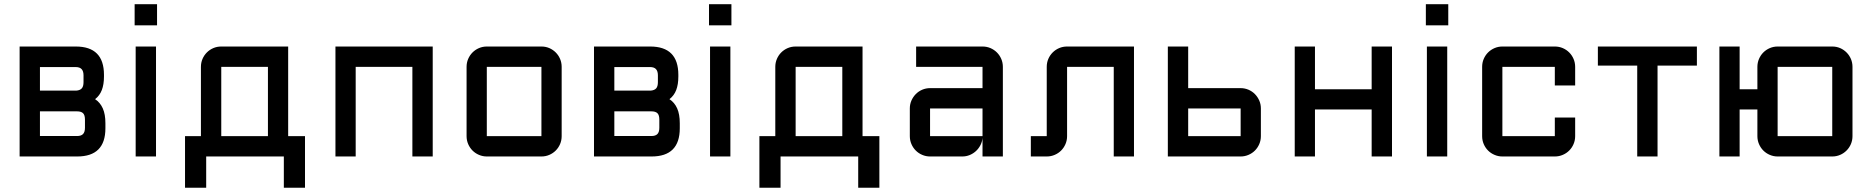

<svg xmlns="http://www.w3.org/2000/svg" viewBox="-20 -740 8852 908"><path d="M168.9 -311.5H341.3Q358.9 -313 366.9 -322.3Q375 -331.5 375 -351.6V-383.8Q375 -403.3 366 -413.1Q356.9 -422.9 337.4 -422.9H168.9ZM168.9 -213.4V-96.7H344.2Q363.8 -96.7 372.8 -106.2Q381.8 -115.7 381.8 -135.7V-174.3Q381.8 -195.8 372.8 -204.6Q363.8 -213.4 344.2 -213.4ZM72.8 0V-520H338.4Q471.7 -520 471.7 -386.2V-377.9Q471.7 -340.8 461.7 -314.5Q451.7 -288.1 429.7 -271Q453.6 -255.4 466.1 -227.5Q478.5 -199.7 478.5 -157.2V-133.3Q478.5 0 345.2 0Z M717.8 -520V0H621.6V-520ZM616.7 -720.2H722.7V-620.1H616.7Z M1247.1 -96.2V-423.8H1026.4V-96.2ZM955.1 0V147.9H855V-96.2H930.2V-423.8Q930.2 -443.8 937.7 -461.4Q945.3 -479 958.3 -491.9Q971.2 -504.9 988.8 -512.5Q1006.3 -520 1026.4 -520H1342.8V-96.2H1422.4V147.9H1322.3V0Z M2026.4 0H1930.2V-423.8H1662.1V0H1566.4V-520H2026.4Z M2636.2 -96.2Q2636.2 -76.2 2628.7 -58.6Q2621.1 -41 2608.2 -28.1Q2595.2 -15.1 2577.9 -7.6Q2560.5 0 2540.5 0H2282.2Q2262.7 0 2245.1 -7.6Q2227.5 -15.1 2214.6 -28.1Q2201.7 -41 2194.1 -58.6Q2186.5 -76.2 2186.5 -96.2V-423.8Q2186.5 -443.8 2194.1 -461.4Q2201.7 -479 2214.6 -491.9Q2227.5 -504.9 2245.1 -512.5Q2262.7 -520 2282.2 -520H2540.5Q2560.5 -520 2577.9 -512.5Q2595.2 -504.9 2608.2 -491.9Q2621.1 -479 2628.7 -461.4Q2636.2 -443.8 2636.2 -423.8ZM2282.2 -423.8V-96.2H2540.5V-423.8Z M2885.3 -311.5H3057.6Q3075.2 -313 3083.3 -322.3Q3091.3 -331.5 3091.3 -351.6V-383.8Q3091.3 -403.3 3082.3 -413.1Q3073.2 -422.9 3053.7 -422.9H2885.3ZM2885.3 -213.4V-96.7H3060.5Q3080.1 -96.7 3089.1 -106.2Q3098.1 -115.7 3098.1 -135.7V-174.3Q3098.1 -195.8 3089.1 -204.6Q3080.1 -213.4 3060.5 -213.4ZM2789.1 0V-520H3054.7Q3188 -520 3188 -386.2V-377.9Q3188 -340.8 3178 -314.5Q3168 -288.1 3146 -271Q3169.9 -255.4 3182.4 -227.5Q3194.8 -199.7 3194.8 -157.2V-133.3Q3194.8 0 3061.5 0Z M3434.1 -520V0H3337.9V-520ZM3333 -720.2H3439V-620.1H3333Z M3963.4 -96.2V-423.8H3742.7V-96.2ZM3671.4 0V147.9H3571.3V-96.2H3646.5V-423.8Q3646.5 -443.8 3654.1 -461.4Q3661.6 -479 3674.6 -491.9Q3687.5 -504.9 3705.1 -512.5Q3722.7 -520 3742.7 -520H4059.1V-96.2H4138.7V147.9H4038.6V0Z M4282.7 -227.1Q4282.7 -247.1 4290.3 -264.4Q4297.9 -281.7 4310.8 -294.9Q4323.7 -308.1 4341.3 -315.7Q4358.9 -323.2 4378.4 -323.2H4626.5V-423.8H4312.5V-520H4626.5Q4646.5 -520 4664.1 -512.5Q4681.6 -504.9 4694.6 -491.9Q4707.5 -479 4715.1 -461.4Q4722.7 -443.8 4722.7 -423.8V0H4626.5V-87.9Q4625 -69.8 4616.7 -53.7Q4608.4 -37.6 4595.5 -25.6Q4582.5 -13.7 4565.9 -6.8Q4549.3 0 4530.8 0H4378.4Q4358.9 0 4341.3 -7.6Q4323.7 -15.1 4310.8 -28.1Q4297.9 -41 4290.3 -58.6Q4282.7 -76.2 4282.7 -96.2ZM4378.4 -96.2H4626.5V-227.1H4378.4Z M4930.2 -423.8Q4930.2 -443.8 4937.7 -461.4Q4945.3 -479 4958.3 -491.9Q4971.2 -504.9 4988.8 -512.5Q5006.3 -520 5026.4 -520H5342.8V0H5247.1V-423.8H5026.4V-96.2Q5026.4 -76.2 5018.8 -58.6Q5011.2 -41 4998.3 -28.1Q4985.4 -15.1 4967.8 -7.6Q4950.2 0 4930.2 0H4855V-96.2H4930.2Z M5599.1 -323.2H5847.2Q5866.7 -323.2 5884.3 -315.7Q5901.9 -308.1 5914.8 -294.9Q5927.7 -281.7 5935.3 -264.4Q5942.9 -247.1 5942.9 -227.1V-96.2Q5942.9 -76.2 5935.3 -58.6Q5927.7 -41 5914.8 -28.1Q5901.9 -15.1 5884.3 -7.6Q5866.7 0 5847.2 0H5502.9V-520H5599.1ZM5847.2 -227.1H5599.1V-96.2H5847.2Z M6198.7 -222.2V0H6103V-520H6198.7V-317.9H6466.8V-520H6563V0H6466.8V-222.2Z M6824.2 -520V0H6728V-520ZM6723.1 -720.2H6829.1V-620.1H6723.1Z M7085 -423.8V-96.2H7333V-184.1H7429.2V-96.2Q7429.2 -76.2 7421.6 -58.6Q7414.1 -41 7401.1 -28.1Q7388.2 -15.1 7370.6 -7.6Q7353 0 7333 0H7085Q7065.4 0 7047.9 -7.6Q7030.3 -15.1 7017.3 -28.1Q7004.4 -41 6996.8 -58.6Q6989.3 -76.2 6989.3 -96.2V-423.8Q6989.3 -443.8 6996.8 -461.4Q7004.4 -479 7017.3 -491.9Q7030.3 -504.9 7047.9 -512.5Q7065.4 -520 7085 -520H7333Q7353 -520 7370.6 -512.5Q7388.2 -504.9 7401.1 -491.9Q7414.1 -479 7421.6 -461.4Q7429.2 -443.8 7429.2 -423.8V-335.9H7333V-423.8Z M7536.6 -520H8004.9V-429.7H7818.8V0H7722.7V-429.7H7536.6Z M8386.7 -423.8V-96.2H8645V-423.8ZM8291 -222.2H8207V0H8111.3V-520H8207V-317.9H8291V-423.8Q8291 -443.8 8298.6 -461.4Q8306.2 -479 8319.1 -491.9Q8332 -504.9 8349.6 -512.5Q8367.2 -520 8386.7 -520H8645Q8665 -520 8682.4 -512.5Q8699.7 -504.9 8712.6 -491.9Q8725.6 -479 8733.2 -461.4Q8740.7 -443.8 8740.7 -423.8V-96.2Q8740.7 -76.2 8733.2 -58.6Q8725.6 -41 8712.6 -28.1Q8699.7 -15.1 8682.4 -7.6Q8665 0 8645 0H8386.7Q8367.2 0 8349.6 -7.6Q8332 -15.1 8319.1 -28.1Q8306.2 -41 8298.6 -58.6Q8291 -76.2 8291 -96.2Z"/></svg>

Font: Aldrich [RUS by Daymarius]
Style: Regular
Weight: 400
Designer: Matthew Desmond
Foundry: Matthew Desmond
Version: Version 1.002 August 24, 2018